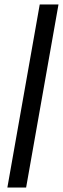

<svg xmlns="http://www.w3.org/2000/svg" viewBox="-20 -740 282 860"><path d="M13 100 158 -720H242L97 100Z"/></svg>

Font: DM Sans 24pt
Style: Italic
Weight: 400
Italic angle: -10°
Designer: Colophon Foundry, Jonny Pinhorn
Foundry: Colophon Foundry
Version: Version 4.004;gftools[0.9.30]